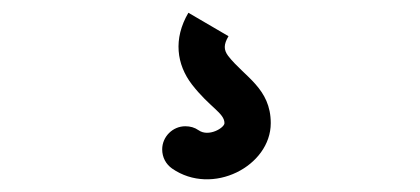

<svg xmlns="http://www.w3.org/2000/svg" viewBox="-20 -70 665 304"><path d="M252.4 196.8C316.4 241.2 408.7 192.9 408.7 125C408.7 69.8 367.2 51.8 341.3 18.6C334 8.8 334 0.5 341.8 -12.7L278.3 -49.8C253.9 -8.3 259.8 32.2 283.7 63.5C312 100.1 335.4 108.9 335.4 125C335.4 132.3 310.5 147.5 294.4 136.2C288.1 131.8 281.2 129.9 273.4 129.9C253.4 129.9 236.8 146.5 236.8 166.5C236.8 179.2 242.7 189.9 252.4 196.8Z"/></svg>

Font: Velvelyne
Style: Regular
Weight: 400
Designer: Manon Van der Borght et Mariel Nils
Foundry: Velvetyne
Version: Version 1.070;Glyphs 3.3.1 (3343)